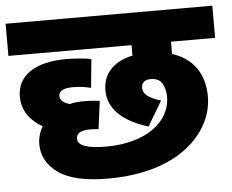

<svg xmlns="http://www.w3.org/2000/svg" viewBox="-47 -677 886 732"><g transform="rotate(-5 395.5 -311.0)"><path d="M340.8 -122.1C269 -122.1 232.9 -135.3 232.9 -162.1C232.9 -181.6 249 -192.9 288.1 -192.9C301.3 -192.9 311.5 -190.9 317.9 -190.9L332 -297.9C318.4 -299.3 299.3 -301.8 277.8 -301.8C258.3 -301.8 236.8 -301.3 216.8 -295.9C192.4 -303.2 180.2 -314.5 180.2 -329.1C180.2 -349.1 198.2 -358.9 234.9 -358.9C260.3 -358.9 283.2 -355.5 303.2 -350.1L314 -459C301.3 -462.4 285.2 -464.4 266.1 -465.8C246.6 -467.3 230.5 -467.8 217.8 -467.8C99.1 -467.8 29.8 -421.4 29.8 -339.8C29.8 -287.6 58.6 -248 106.9 -220.2C93.8 -198.7 87.9 -175.8 87.9 -152.8C87.9 -108.4 107.9 -71.8 148.4 -43C189 -14.2 252 0 337.9 0C475.1 0 576.2 -34.7 643.6 -87.9C710.9 -141.1 744.1 -210.9 744.1 -278.8C744.1 -371.1 696.8 -428.2 622.1 -452.1V-499H791V-622.1H0V-499H471.2V-459C395 -442.9 356.9 -397 356.9 -335.9C356.9 -266.6 407.7 -215.8 508.8 -184.1L564.9 -278.8C515.6 -293.9 497.1 -310.1 497.1 -334C497.1 -351.6 509.3 -363.8 532.2 -363.8C553.2 -363.8 568.4 -356.4 576.7 -341.8C585 -327.1 588.9 -310.5 588.9 -292C588.9 -193.4 491.7 -122.1 340.8 -122.1Z"/></g></svg>

Font: Noto Reveo Sans
Style: Regular
Weight: 800
Designer: Monotype Design Team
Foundry: Monotype Imaging Inc.
Version: Version 2.007